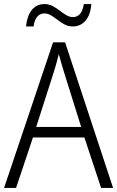

<svg xmlns="http://www.w3.org/2000/svg" viewBox="-20 -924 577 944"><path d="M477 0 395 -248H142L59 0H0L241 -716H300L536 0ZM297 -562Q291 -581 283 -608Q275 -635 269 -658Q263 -633 256 -608Q249 -583 242 -562L158 -300H379ZM108 -794Q113 -845 136 -874.5Q159 -904 199 -904Q221 -904 239.5 -894Q258 -884 274 -871.5Q290 -859 306 -849.5Q322 -840 339 -840Q359 -840 373 -855Q387 -870 392 -904H429Q425 -851 400.5 -822.5Q376 -794 338 -794Q316 -794 298 -803.5Q280 -813 263.5 -826Q247 -839 231 -848.5Q215 -858 198 -858Q178 -858 164 -843Q150 -828 145 -794Z"/></svg>

Font: Noto Sans Gurmukhi UI SemiCondensed Light
Style: Regular
Weight: 300
Width: 4
Designer: Jelle Bosma - Monotype Design Team
Foundry: Monotype Imaging Inc.
Version: Version 2.004; ttfautohint (v1.8.4.7-5d5b)